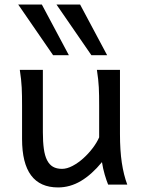

<svg xmlns="http://www.w3.org/2000/svg" viewBox="-20 -801 619 833"><path d="M449.2 0Q445.8 -8.3 441.9 -19.5Q438 -30.8 434.3 -43.5Q430.7 -56.2 427.5 -70.1Q424.3 -84 422.4 -97.7Q377.9 -43.5 330.8 -15.6Q283.7 12.2 231.9 12.2Q75.7 12.2 75.7 -197.8V-341.8Q75.7 -365.2 75.4 -384.3Q75.2 -403.3 74.2 -421.1Q73.2 -439 71.3 -457.5Q69.3 -476.1 65.9 -498H166V-227.1Q166 -185.5 170.2 -155.5Q174.3 -125.5 184.1 -106.2Q193.8 -86.9 209.7 -77.6Q225.6 -68.4 249 -68.4Q270.5 -68.4 294.9 -81.3Q319.3 -94.2 341.6 -114.3Q363.8 -134.3 382.1 -158.4Q400.4 -182.6 410.2 -205.1V-341.8Q410.2 -365.7 409.9 -385Q409.7 -404.3 408.7 -421.9Q407.7 -439.5 405.8 -457.5Q403.8 -475.6 400.4 -498H500.5V-219.7Q500.5 -148.4 508.5 -95Q516.6 -41.5 532.2 0ZM327.6 -781.2 444.8 -561.5H376.5L225.1 -781.2ZM161.6 -781.2 278.8 -561.5H210.4L59.1 -781.2Z"/></svg>

Font: Andika
Style: Regular
Weight: 400
Designer: Victor Gaultney, Annie Olsen, Julie Remington, Don Collingsworth, Eric Hays
Foundry: SIL International
Version: Version 1.001